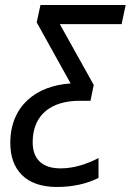

<svg xmlns="http://www.w3.org/2000/svg" viewBox="-20 -734 520 764"><path d="M206 10C268 10 324 -2 372 -26V-105C324 -80 272 -64 221 -64C149 -64 110 -100 110 -168C110 -281 188 -333 297 -333H340L353 -396L218 -638H464L480 -714H141L126 -645L261 -402C124 -393 21 -313 21 -165C21 -59 82 10 206 10Z"/></svg>

Font: Noto Sans Display SemiCondensed
Style: Italic
Weight: 400
Width: 4
Italic angle: -12°
Designer: Monotype Design Team
Foundry: Monotype Imaging Inc.
Version: Version 1.900